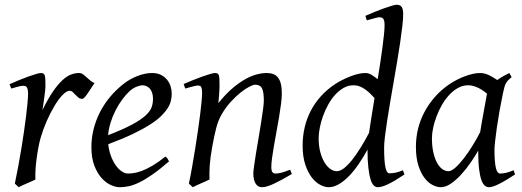

<svg xmlns="http://www.w3.org/2000/svg" viewBox="-20 -762 2182 802"><path d="M375 -415Q369.1 -407.2 362.1 -396Q355 -384.8 347.9 -374.3Q340.8 -363.8 334.5 -356.4Q328.1 -349.1 323.2 -349.1Q314 -349.1 307.4 -354.5Q300.8 -359.9 295.2 -366Q289.6 -372.1 283.9 -377.4Q278.3 -382.8 271 -382.8Q258.3 -382.8 241.5 -365.5Q224.6 -348.1 207.8 -320.1Q190.9 -292 175.5 -257.1Q160.2 -222.2 149.9 -187Q144.5 -168.5 140.4 -146.2Q136.2 -124 133.1 -100.6Q129.9 -77.1 128.4 -54.4Q127 -31.7 127.9 -12.2Q121.6 -8.8 112.1 -4.6Q102.5 -0.5 92.5 3.9Q82.5 8.3 73.2 12.5Q64 16.6 58.1 20L42 4.9Q49.3 -29.8 56.2 -66.9Q63 -104 69.1 -140.9Q75.2 -177.7 80.3 -212.9Q85.4 -248 89.1 -278.3Q92.8 -308.6 95 -332.5Q97.2 -356.4 97.2 -371.1Q97.2 -382.3 95.5 -388.9Q93.8 -395.5 91.1 -398.7Q88.4 -401.9 84.7 -402.8Q81.1 -403.8 77.1 -403.8Q72.3 -403.8 64 -402.1Q55.7 -400.4 47.4 -397.9Q37.6 -395.5 26.9 -392.1L20 -410.2Q40.5 -419.4 61.3 -428Q82 -436.5 100.1 -442.9Q118.2 -449.2 131.6 -453.1Q145 -457 150.9 -457Q157.7 -457 161.6 -454.6Q165.5 -452.1 167.2 -446Q168.9 -439.9 169.4 -429Q169.9 -418 169.9 -400.9Q169.9 -395.5 168.5 -382.8Q167 -370.1 165 -355.2Q163.1 -340.3 160.9 -325.7Q158.7 -311 157.2 -301.8Q180.7 -350.1 201.7 -380.4Q222.7 -410.6 241.5 -427.7Q260.3 -444.8 277.3 -450.9Q294.4 -457 310.1 -457Q318.8 -457 325.9 -452.1Q333 -447.3 340.3 -440.4Q347.7 -433.6 356 -426.5Q364.3 -419.4 375 -415Z M522 -381.8Q505.9 -367.2 490.5 -346.2Q475.1 -325.2 462.6 -300.8Q450.2 -276.4 441.9 -249.8Q433.6 -223.1 431.6 -197.3Q495.6 -222.2 533 -242.4Q570.3 -262.7 589.4 -280.8Q608.4 -298.8 613.8 -315.4Q619.1 -332 619.1 -349.1Q619.1 -364.3 615.2 -375.2Q611.3 -386.2 605 -392.8Q598.6 -399.4 590.6 -402.6Q582.5 -405.8 574.2 -405.8Q566.4 -405.8 551.3 -400.1Q536.1 -394.5 522 -381.8ZM697.3 -371.1Q697.3 -357.4 694.1 -342.3Q690.9 -327.1 680.9 -311Q670.9 -294.9 653.1 -277.3Q635.3 -259.8 605.7 -241Q576.2 -222.2 533.7 -201.9Q491.2 -181.6 432.1 -159.7Q435.1 -132.3 443.6 -109.9Q452.1 -87.4 463.6 -71.3Q475.1 -55.2 488.5 -46.1Q502 -37.1 515.1 -37.1Q525.4 -37.1 540 -39.3Q554.7 -41.5 574 -48.8Q593.3 -56.2 617.4 -70.3Q641.6 -84.5 670.9 -107.9Q676.3 -105 680.4 -98.4Q684.6 -91.8 686 -87.9Q646 -53.2 615.2 -32Q584.5 -10.7 560.3 0.7Q536.1 12.2 516.8 16.1Q497.6 20 480 20Q463.9 20 443.4 11Q422.9 2 404.8 -17.8Q386.7 -37.6 374.3 -69.6Q361.8 -101.6 361.8 -147.9Q361.8 -186 371.1 -222.9Q380.4 -259.8 397.7 -293.7Q415 -327.6 440.4 -357.9Q465.8 -388.2 498 -413.1Q509.3 -421.9 523.4 -429.9Q537.6 -438 553 -444.1Q568.4 -450.2 584.2 -453.6Q600.1 -457 615.2 -457Q636.2 -457 651.6 -449.5Q667 -441.9 677.2 -429.7Q687.5 -417.5 692.4 -402.1Q697.3 -386.7 697.3 -371.1Z M1199.2 -35.2Q1154.8 -8.8 1123.8 5.6Q1092.8 20 1074.2 20Q1057.1 20 1047.6 4.6Q1038.1 -10.7 1038.1 -37.1Q1038.1 -45.9 1041.3 -68.6Q1044.4 -91.3 1049.3 -121.6Q1054.2 -151.9 1060.1 -186Q1065.9 -220.2 1070.8 -251Q1075.7 -281.7 1078.9 -306.2Q1082 -330.6 1082 -341.8Q1082 -378.9 1074.2 -393.6Q1066.4 -408.2 1044.9 -408.2Q1038.6 -408.2 1022.7 -400.4Q1006.8 -392.6 986.8 -377Q966.8 -361.3 945.1 -337.9Q923.3 -314.5 905.3 -283.2Q891.6 -259.8 883.1 -227.1Q874.5 -194.3 866.2 -147Q858.4 -103.5 856.2 -72.3Q854 -41 855 -12.2Q848.6 -8.8 839.1 -4.6Q829.6 -0.5 819.6 3.9Q809.6 8.3 800.3 12.5Q791 16.6 785.2 20L769 4.9Q775.9 -27.3 782.5 -64.9Q789.1 -102.5 795.2 -140.4Q801.3 -178.2 806.6 -215.1Q812 -252 815.9 -283Q819.8 -314 822 -337.4Q824.2 -360.8 824.2 -372.1Q824.2 -383.3 823 -389.9Q821.8 -396.5 819.6 -399.7Q817.4 -402.8 814 -403.8Q810.5 -404.8 806.2 -404.8Q801.8 -404.8 793.2 -402.8Q784.7 -400.9 775.9 -398.4Q765.6 -395.5 753.9 -392.1L747.1 -411.1Q767.6 -419.9 788.3 -428.2Q809.1 -436.5 827.1 -442.9Q845.2 -449.2 858.6 -453.1Q872.1 -457 877.9 -457Q884.8 -457 888.7 -454.8Q892.6 -452.6 894.3 -446.8Q896 -440.9 896.5 -430.2Q897 -419.4 897 -401.9Q897 -396.5 896.5 -387.2Q896 -377.9 895.3 -367.4Q894.5 -356.9 893.6 -346.9Q892.6 -336.9 892.1 -331.1Q918.5 -364.3 945.3 -388.2Q972.2 -412.1 998 -427.5Q1023.9 -442.9 1048.1 -450Q1072.3 -457 1094.2 -457Q1109.4 -457 1121.3 -452.6Q1133.3 -448.2 1141.1 -438.2Q1148.9 -428.2 1153.1 -411.9Q1157.2 -395.5 1157.2 -372.1Q1157.2 -355 1154.1 -329.6Q1150.9 -304.2 1146 -274.7Q1141.1 -245.1 1135.3 -213.9Q1129.4 -182.6 1124.5 -154.3Q1119.6 -126 1116.5 -102.8Q1113.3 -79.6 1113.3 -65.9Q1113.3 -49.3 1117.7 -43.2Q1122.1 -37.1 1130.9 -37.1Q1142.1 -37.1 1156.7 -41Q1171.4 -44.9 1191.9 -53.2Z M1521.5 -207Q1525.9 -236.3 1531.7 -273.7Q1537.6 -311 1544.4 -352.5Q1536.1 -361.3 1526.6 -370.8Q1517.1 -380.4 1506.1 -388.2Q1495.1 -396 1482.9 -400.9Q1470.7 -405.8 1457 -405.8Q1434.6 -405.8 1415.3 -394.8Q1396 -383.8 1379.6 -365.7Q1363.3 -347.7 1350.6 -324.5Q1337.9 -301.3 1329.1 -276.6Q1320.3 -252 1315.7 -228Q1311 -204.1 1311 -185.1Q1311 -153.3 1317.6 -127.9Q1324.2 -102.5 1335 -84.5Q1345.7 -66.4 1359.4 -56.6Q1373 -46.9 1387.2 -46.9Q1400.4 -46.9 1416.5 -59.1Q1432.6 -71.3 1450 -93Q1467.3 -114.7 1485.6 -144Q1503.9 -173.3 1521.5 -207ZM1669.4 -33.2Q1627.9 -5.4 1601.3 7.3Q1574.7 20 1558.1 20Q1548.8 20 1541 12.5Q1533.2 4.9 1527.6 -13.4Q1522 -31.7 1518.6 -62Q1515.1 -92.3 1515.1 -137.2Q1498.5 -106.4 1479.2 -78.1Q1460 -49.8 1439 -27.8Q1418 -5.9 1396 7.1Q1374 20 1353 20Q1336.4 20 1317.4 10Q1298.3 0 1282 -21.2Q1265.6 -42.5 1254.9 -75.4Q1244.1 -108.4 1244.1 -153.8Q1244.1 -192.4 1252.4 -228.8Q1260.7 -265.1 1277.6 -298.1Q1294.4 -331.1 1320.1 -359.6Q1345.7 -388.2 1380.4 -411.1Q1394 -419.9 1409.9 -428Q1425.8 -436 1442.4 -442.6Q1459 -449.2 1475.6 -453.1Q1492.2 -457 1507.3 -457Q1519.5 -457 1532.2 -449.2Q1544.9 -441.4 1557.6 -431.2Q1563.5 -466.8 1568.6 -501Q1573.7 -535.2 1577.6 -564.7Q1581.5 -594.2 1584 -618.2Q1586.4 -642.1 1586.4 -657.2Q1586.4 -668.5 1584.7 -675Q1583 -681.6 1579.8 -684.8Q1576.7 -688 1572.8 -689Q1568.8 -689.9 1564.5 -689.9Q1560.1 -689.9 1551.5 -687.7Q1543 -685.5 1534.2 -683.1Q1523.9 -680.2 1512.2 -676.8L1506.3 -695.8Q1526.9 -705.1 1547.6 -713.4Q1568.4 -721.7 1586.2 -728Q1604 -734.4 1617.7 -738.3Q1631.3 -742.2 1637.2 -742.2Q1650.9 -742.2 1657.5 -733.4Q1664.1 -724.6 1664.1 -702.1Q1664.1 -683.1 1660.6 -652.8Q1657.2 -622.6 1651.6 -585Q1646 -547.4 1638.9 -504.9Q1631.8 -462.4 1624.3 -419.2Q1616.7 -376 1609.6 -334Q1602.5 -292 1596.9 -255.9Q1591.3 -219.7 1587.9 -191.2Q1584.5 -162.6 1584.5 -146Q1584.5 -89.4 1589.8 -63.7Q1595.2 -38.1 1606.4 -38.1Q1619.1 -38.1 1632.6 -40.8Q1646 -43.5 1663.1 -50.8Z M1985.8 -210.4Q1989.3 -232.4 1993.4 -256.1Q1997.6 -279.8 2001.7 -301.8Q2005.9 -323.7 2009 -342Q2012.2 -360.4 2014.2 -371.1Q2006.8 -377 1998 -383.1Q1989.3 -389.2 1979.2 -394.3Q1969.2 -399.4 1958.3 -402.6Q1947.3 -405.8 1935.5 -405.8Q1913.1 -405.8 1893.3 -394.8Q1873.5 -383.8 1856.7 -365.7Q1839.8 -347.7 1826.4 -324.5Q1813 -301.3 1803.7 -276.6Q1794.4 -252 1789.3 -228Q1784.2 -204.1 1784.2 -185.1Q1784.2 -153.3 1789.6 -127.9Q1794.9 -102.5 1804.2 -84.5Q1813.5 -66.4 1826.2 -56.6Q1838.9 -46.9 1853.5 -46.9Q1865.2 -46.9 1882.1 -61.8Q1898.9 -76.7 1917.2 -100.3Q1935.5 -124 1953.6 -153.1Q1971.7 -182.1 1985.8 -210.4ZM2131.3 -33.2Q2088.9 -5.4 2062.7 7.3Q2036.6 20 2022.5 20Q2013.7 20 2005.6 13.9Q1997.6 7.8 1991.2 -9Q1984.9 -25.9 1981.2 -55.7Q1977.5 -85.4 1977.5 -132.8Q1964.8 -110.4 1946.5 -83.7Q1928.2 -57.1 1907.2 -33.9Q1886.2 -10.7 1864 4.6Q1841.8 20 1821.3 20Q1805.2 20 1786.9 10.7Q1768.6 1.5 1753.2 -18.8Q1737.8 -39.1 1727.5 -71Q1717.3 -103 1717.3 -148.9Q1717.3 -187.5 1726.3 -224.4Q1735.4 -261.2 1753.4 -294.9Q1771.5 -328.6 1797.6 -358.2Q1823.7 -387.7 1858.4 -411.1Q1871.6 -419.9 1887.5 -428.2Q1903.3 -436.5 1920.2 -442.9Q1937 -449.2 1953.6 -453.1Q1970.2 -457 1985.4 -457Q1995.6 -457 2005.4 -454.3Q2015.1 -451.7 2024.2 -447.3Q2033.2 -442.9 2041.5 -437.7Q2049.8 -432.6 2057.1 -427.7Q2068.4 -436 2081.1 -443.1Q2093.8 -450.2 2107.4 -457L2117.2 -439.9Q2108.9 -433.1 2103.5 -427.7Q2098.1 -422.4 2094 -415.3Q2089.8 -408.2 2086.9 -397.9Q2084 -387.7 2080.6 -371.1Q2073.2 -335.9 2066.7 -299.1Q2060.1 -262.2 2055.4 -229.5Q2050.8 -196.8 2048.1 -171.9Q2045.4 -147 2045.4 -136.2Q2045.4 -108.4 2047.1 -89.4Q2048.8 -70.3 2051.8 -58.8Q2054.7 -47.4 2059.1 -42.2Q2063.5 -37.1 2069.3 -37.1Q2079.1 -37.1 2092.5 -39.8Q2106 -42.5 2125.5 -50.8Z"/></svg>

Font: Gentium Plus CyrE
Style: Italic
Weight: 400
Italic angle: -8°
Designer: J. Victor Gaultney, Annie Olsen, Iska Routamaa, Becca Hirsbrunner
Foundry: SIL International
Version: Version 5.000